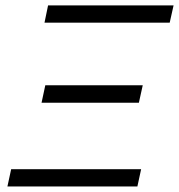

<svg xmlns="http://www.w3.org/2000/svg" viewBox="-20 -673 646 693"><path d="M6.8 0 20.3 -62.4H489.4L475.9 0ZM130 -302.3 143.5 -365.2H495.2L481.3 -302.3ZM140.6 -591.1 153.5 -653.5H606.5L592.5 -591.1Z"/></svg>

Font: Ysabeau
Style: Bold Italic
Weight: 700
Italic angle: -12°
Designer: Christian Thalmann (Catharsis Fonts)
Version: Version 2.002